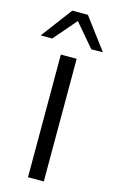

<svg xmlns="http://www.w3.org/2000/svg" viewBox="-187 -1023 649 1078"><g transform="rotate(15 138.0 -484.0)"><path d="M93.9 0Q93.9 -59.5 93.9 -114.6Q93.9 -169.7 93.9 -235.5V-474.7Q93.9 -541.9 93.9 -597.6Q93.9 -653.3 93.9 -713H185.8Q185.8 -653.3 185.8 -597.6Q185.8 -541.9 185.8 -474.7V-235.5Q185.8 -169.7 185.8 -114.6Q185.8 -59.5 185.8 0ZM251.8 -785.5Q220.2 -822.9 188.9 -859.3Q157.5 -895.7 125.3 -933.7H149.3Q117.3 -896.2 86.4 -860.2Q55.6 -824.2 23.7 -787.5H-43.5Q-9.8 -832.2 24.1 -877.3Q58.1 -922.4 92.2 -967.9H182.8Q216.6 -922.4 250.6 -877.1Q284.6 -831.8 318.5 -786.8Z"/></g></svg>

Font: Commissioner Thin
Style: Regular
Weight: 100
Designer: Kostas Bartsokas
Foundry: Kostas Bartsokas
Version: Version 1.001;gftools[0.9.23]